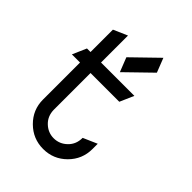

<svg xmlns="http://www.w3.org/2000/svg" viewBox="-224 -899 1010 1010"><g transform="rotate(45 281.0 -393.5)"><path d="M249.5 -650.9 389.2 -786.6 420.4 -707 280.8 -571.3ZM386.7 -188.5Q386.7 -188.5 464.8 -222.7V-183.6Q464.8 -107.4 411.1 -53.7Q357.4 0 281.2 0Q205.1 0 150.9 -53.7Q96.7 -107.4 96.7 -183.6V-459H36.1L70.3 -537.1H96.7V-703.6L174.8 -737.8V-537.1H422.9L388.7 -459H174.8V-185.1Q175.8 -139.2 206.1 -109.9Q237.8 -79.1 280.3 -79.1Q323.7 -79.1 355.5 -110.4Q386.7 -140.6 386.7 -188.5Z"/></g></svg>

Font: NovaMono
Style: Regular
Weight: 400
Monospace: yes
Version: Version 1.2